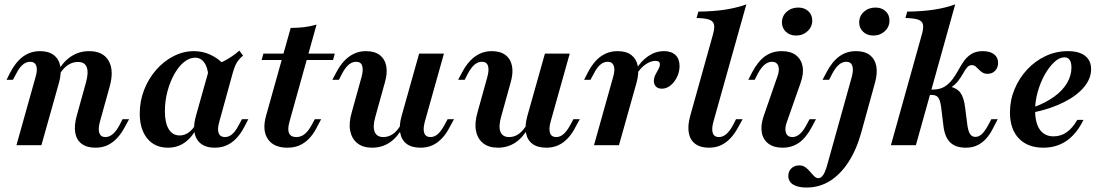

<svg xmlns="http://www.w3.org/2000/svg" viewBox="-20 -661 5029 874"><path d="M414.5 11.3Q375 11.3 351.6 -6.5Q328.2 -24.2 322.6 -56.5Q316.9 -88.7 329 -133.1L371.8 -287.1Q383.9 -332.3 374.6 -355.6Q365.3 -379 334.7 -379Q309.7 -379 287.9 -364.1Q266.1 -349.2 248.4 -318.5L241.9 -334.7Q268.5 -381.5 304.8 -404.8Q341.1 -428.2 385.5 -428.2Q449.2 -428.2 474.6 -384.3Q500 -340.3 479 -266.1L434.7 -106.5Q425.8 -73.4 432.3 -55.2Q438.7 -37.1 459.7 -37.1Q477.4 -37.1 493.1 -50.4Q508.9 -63.7 523.4 -90.3L537.9 -118.5H567.7L549.2 -84.7Q533.1 -54 513.3 -32.7Q493.5 -11.3 469.4 0Q445.2 11.3 414.5 11.3ZM54.8 0 141.9 -310.5Q151.6 -342.7 145.2 -361.3Q138.7 -379.8 116.9 -379.8Q99.2 -379.8 83.5 -366.5Q67.7 -353.2 54 -325.8L38.7 -297.6H9.7L27.4 -332.3Q43.5 -362.9 63.3 -384.3Q83.1 -405.6 107.7 -416.9Q132.3 -428.2 162.1 -428.2Q201.6 -428.2 225 -410.1Q248.4 -391.9 254.4 -359.7Q260.5 -327.4 248.4 -283.9L168.5 0Z M744.4 11.3Q684.7 11.3 650.4 -30.6Q616.1 -72.6 616.1 -144.4Q616.1 -200.8 635.9 -251.6Q655.6 -302.4 690.3 -342.3Q725 -382.3 769.8 -405.2Q814.5 -428.2 862.9 -428.2Q903.2 -428.2 939.1 -411.3Q975 -394.4 1004.8 -362.1L928.2 -314.5Q925.8 -354.8 909.7 -376.6Q893.5 -398.4 868.5 -398.4Q841.9 -398.4 817.3 -378.2Q792.7 -358.1 773.4 -323.4Q754 -288.7 742.3 -245.2Q730.6 -201.6 730.6 -154.8Q730.6 -100.8 748.4 -72.6Q766.1 -44.4 797.6 -44.4Q819.4 -44.4 837.9 -57.3Q856.5 -70.2 872.6 -96.8L879 -85.5Q856.5 -37.9 822.6 -13.3Q788.7 11.3 744.4 11.3ZM958.1 11.3Q900 11.3 876.6 -27Q853.2 -65.3 871.8 -133.1L934.7 -356.5Q975 -369.4 1008.1 -387.5Q1041.1 -405.6 1069.4 -430.6L1086.3 -408.1Q1074.2 -397.6 1065.7 -387.1Q1057.3 -376.6 1051.2 -362.9Q1045.2 -349.2 1039.5 -329L978.2 -106.5Q968.5 -73.4 975.4 -55.2Q982.3 -37.1 1004 -37.1Q1016.1 -37.1 1027.4 -43.5Q1038.7 -50 1048.4 -62.1Q1058.1 -74.2 1066.1 -90.3L1081.5 -118.5H1110.5L1091.1 -81.5Q1075.8 -52.4 1056.5 -31.9Q1037.1 -11.3 1012.9 0Q988.7 11.3 958.1 11.3Z M1287.9 11.3Q1225.8 11.3 1199.2 -28.2Q1172.6 -67.7 1191.1 -133.9L1303.2 -533.9Q1336.3 -533.9 1365.3 -537.5Q1394.4 -541.1 1421 -549.2L1297.6 -106.5Q1287.9 -71.8 1296 -54.4Q1304 -37.1 1329 -37.1Q1350 -37.1 1366.5 -50.4Q1383.1 -63.7 1398.4 -91.1L1412.9 -118.5H1441.9L1418.5 -74.2Q1404.8 -48.4 1385.9 -29Q1366.9 -9.7 1343.1 0.8Q1319.4 11.3 1287.9 11.3ZM1171 -387.9 1179 -416.9H1504L1496 -387.9Z M1674.2 11.3Q1632.3 11.3 1606.9 -8.9Q1581.5 -29 1574.2 -65.3Q1566.9 -101.6 1581.5 -150.8L1625.8 -310.5Q1634.7 -343.5 1628.6 -361.7Q1622.6 -379.8 1600.8 -379.8Q1583.1 -379.8 1567.3 -366.5Q1551.6 -353.2 1537.1 -325.8L1522.6 -297.6H1492.7L1511.3 -332.3Q1527.4 -362.9 1547.2 -383.9Q1566.9 -404.8 1591.5 -416.5Q1616.1 -428.2 1646 -428.2Q1685.5 -428.2 1708.9 -410.1Q1732.3 -391.9 1738.3 -359.7Q1744.4 -327.4 1731.5 -283.9L1688.7 -129.8Q1675.8 -84.7 1685.5 -60.9Q1695.2 -37.1 1725 -37.1Q1750 -37.1 1770.6 -52.4Q1791.1 -67.7 1807.3 -97.6L1814.5 -82.3Q1788.7 -35.5 1753.6 -12.1Q1718.5 11.3 1674.2 11.3ZM1894.4 11.3Q1854 11.3 1830.6 -6.5Q1807.3 -24.2 1801.6 -56.9Q1796 -89.5 1808.1 -133.1L1887.9 -416.9H2000.8L1913.7 -106.5Q1904.8 -73.4 1911.3 -55.2Q1917.7 -37.1 1939.5 -37.1Q1957.3 -37.1 1972.6 -50.4Q1987.9 -63.7 2002.4 -90.3L2017.7 -118.5H2046.8L2028.2 -84.7Q2012.9 -54 1993.1 -32.7Q1973.4 -11.3 1949.2 0Q1925 11.3 1894.4 11.3Z M2246.8 11.3Q2204.8 11.3 2179.4 -8.9Q2154 -29 2146.8 -65.3Q2139.5 -101.6 2154 -150.8L2198.4 -310.5Q2207.3 -343.5 2201.2 -361.7Q2195.2 -379.8 2173.4 -379.8Q2155.6 -379.8 2139.9 -366.5Q2124.2 -353.2 2109.7 -325.8L2095.2 -297.6H2065.3L2083.9 -332.3Q2100 -362.9 2119.8 -383.9Q2139.5 -404.8 2164.1 -416.5Q2188.7 -428.2 2218.5 -428.2Q2258.1 -428.2 2281.5 -410.1Q2304.8 -391.9 2310.9 -359.7Q2316.9 -327.4 2304 -283.9L2261.3 -129.8Q2248.4 -84.7 2258.1 -60.9Q2267.7 -37.1 2297.6 -37.1Q2322.6 -37.1 2343.1 -52.4Q2363.7 -67.7 2379.8 -97.6L2387.1 -82.3Q2361.3 -35.5 2326.2 -12.1Q2291.1 11.3 2246.8 11.3ZM2466.9 11.3Q2426.6 11.3 2403.2 -6.5Q2379.8 -24.2 2374.2 -56.9Q2368.5 -89.5 2380.6 -133.1L2460.5 -416.9H2573.4L2486.3 -106.5Q2477.4 -73.4 2483.9 -55.2Q2490.3 -37.1 2512.1 -37.1Q2529.8 -37.1 2545.2 -50.4Q2560.5 -63.7 2575 -90.3L2590.3 -118.5H2619.4L2600.8 -84.7Q2585.5 -54 2565.7 -32.7Q2546 -11.3 2521.8 0Q2497.6 11.3 2466.9 11.3Z M2683.9 0 2771 -310.5Q2780.6 -343.5 2773.8 -361.7Q2766.9 -379.8 2746 -379.8Q2728.2 -379.8 2712.5 -366.5Q2696.8 -353.2 2683.1 -325.8L2667.7 -297.6H2638.7L2656.5 -332.3Q2672.6 -362.9 2692.3 -384.3Q2712.1 -405.6 2736.7 -416.9Q2761.3 -428.2 2791.1 -428.2Q2831.5 -428.2 2854.4 -410.1Q2877.4 -391.9 2883.5 -359.7Q2889.5 -327.4 2877.4 -283.9L2797.6 0ZM2992.7 -257.3Q2975.8 -257.3 2966.1 -266.9Q2956.5 -276.6 2956.5 -291.9Q2956.5 -307.3 2963.3 -320.6Q2970.2 -333.9 2977 -346Q2983.9 -358.1 2983.9 -368.5Q2983.9 -383.9 2962.9 -383.9Q2941.9 -383.9 2918.5 -367.7Q2895.2 -351.6 2879 -324.2L2872.6 -341.1Q2897.6 -383.1 2931 -405.6Q2964.5 -428.2 3002.4 -428.2Q3036.3 -428.2 3054.8 -410.5Q3073.4 -392.7 3073.4 -360.5Q3073.4 -333.9 3061.7 -310.1Q3050 -286.3 3031.9 -271.8Q3013.7 -257.3 2992.7 -257.3Z M3207.3 11.3Q3167.7 11.3 3144.4 -6.5Q3121 -24.2 3115.3 -56.9Q3109.7 -89.5 3121.8 -133.1L3225 -502.4Q3233.9 -533.1 3230.2 -549.2Q3226.6 -565.3 3208.1 -571.8Q3189.5 -578.2 3150.8 -579L3158.9 -608.1Q3226.6 -608.9 3279.8 -616.9Q3333.1 -625 3377.4 -641.1L3227.4 -106.5Q3218.5 -74.2 3224.6 -55.6Q3230.6 -37.1 3252.4 -37.1Q3270.2 -37.1 3285.9 -50.4Q3301.6 -63.7 3316.1 -90.3L3330.6 -118.5H3360.5L3341.9 -84.7Q3325.8 -54 3306 -32.7Q3286.3 -11.3 3262.1 0Q3237.9 11.3 3207.3 11.3Z M3541.9 11.3Q3502.4 11.3 3477.8 -7.3Q3453.2 -25.8 3447.6 -58.5Q3441.9 -91.1 3456.5 -133.1L3517.7 -309.7Q3529.8 -341.1 3523 -360.5Q3516.1 -379.8 3493.5 -379.8Q3476.6 -379.8 3460.5 -366.5Q3444.4 -353.2 3429.8 -325.8L3415.3 -297.6H3386.3L3404 -332.3Q3430.6 -382.3 3462.9 -405.2Q3495.2 -428.2 3538.7 -428.2Q3579 -428.2 3603.2 -409.7Q3627.4 -391.1 3633.5 -358.5Q3639.5 -325.8 3624.2 -283.1L3562.1 -106.5Q3550.8 -75.8 3557.7 -56.5Q3564.5 -37.1 3587.1 -37.1Q3621.8 -37.1 3650 -90.3L3665.3 -118.5H3694.4L3676.6 -84.7Q3650 -34.7 3617.7 -11.7Q3585.5 11.3 3541.9 11.3ZM3604 -499.2Q3575.8 -499.2 3557.7 -516.1Q3539.5 -533.1 3539.5 -558.9Q3539.5 -587.9 3560.9 -607.3Q3582.3 -626.6 3613.7 -626.6Q3641.9 -626.6 3659.7 -610.1Q3677.4 -593.5 3677.4 -567.7Q3677.4 -538.7 3656 -519Q3634.7 -499.2 3604 -499.2Z M3651.6 192.7Q3612.1 192.7 3590.3 179Q3568.5 165.3 3568.5 139.5Q3568.5 118.5 3582.7 105.2Q3596.8 91.9 3617.7 91.9Q3634.7 91.9 3646.8 100.8Q3658.9 109.7 3668.1 121Q3677.4 132.3 3686.3 141.1Q3695.2 150 3705.6 150Q3713.7 150 3721 143.1Q3728.2 136.3 3734.7 121.8Q3741.1 107.3 3746.8 85.5L3857.3 -310.5Q3866.1 -343.5 3859.7 -361.7Q3853.2 -379.8 3832.3 -379.8Q3814.5 -379.8 3798.8 -366.5Q3783.1 -353.2 3768.5 -325.8L3754 -297.6H3724.2L3742.7 -332.3Q3768.5 -381.5 3801.2 -404.8Q3833.9 -428.2 3876.6 -428.2Q3916.9 -428.2 3939.9 -410.1Q3962.9 -391.9 3969 -359.7Q3975 -327.4 3962.9 -283.9L3900.8 -58.9Q3879 20.2 3842.3 76.6Q3805.6 133.1 3757.7 162.9Q3709.7 192.7 3651.6 192.7ZM3955.6 -499.2Q3927.4 -499.2 3909.3 -516.1Q3891.1 -533.1 3891.1 -558.9Q3891.1 -587.9 3912.5 -607.3Q3933.9 -626.6 3965.3 -626.6Q3993.5 -626.6 4011.3 -610.1Q4029 -593.5 4029 -567.7Q4029 -538.7 4007.7 -519Q3986.3 -499.2 3955.6 -499.2Z M4035.5 0 4175.8 -502.4Q4184.7 -532.3 4181.5 -548.8Q4178.2 -565.3 4159.3 -571.8Q4140.3 -578.2 4101.6 -579L4109.7 -608.1Q4177.4 -608.9 4230.6 -616.9Q4283.9 -625 4328.2 -641.1L4149.2 0ZM4376.6 11.3Q4330.6 11.3 4306 -12.1Q4281.5 -35.5 4275 -84.7L4263.7 -176.6Q4258.9 -208.1 4249.6 -218.5Q4240.3 -229 4220.2 -229H4191.9L4198.4 -253.2H4224.2Q4258.1 -253.2 4279 -266.1Q4300 -279 4314.9 -298.8Q4329.8 -318.5 4341.9 -340.7Q4354 -362.9 4367.7 -382.7Q4381.5 -402.4 4402 -415.3Q4422.6 -428.2 4453.2 -428.2Q4486.3 -428.2 4504.8 -414.1Q4523.4 -400 4523.4 -375Q4523.4 -353.2 4510.1 -339.1Q4496.8 -325 4475.8 -325Q4462.1 -325 4452.8 -330.6Q4443.5 -336.3 4435.9 -344.4Q4428.2 -352.4 4421 -358.5Q4413.7 -364.5 4403.2 -364.5Q4391.1 -364.5 4382.3 -354Q4373.4 -343.5 4364.1 -326.6Q4354.8 -309.7 4341.1 -291.9Q4327.4 -274.2 4304.8 -260.5L4305.6 -266.9Q4337.9 -258.9 4352.8 -237.5Q4367.7 -216.1 4373.4 -171L4383.9 -88.7Q4387.9 -62.1 4396.4 -50Q4404.8 -37.9 4420.2 -37.9Q4435.5 -37.9 4449.2 -50.4Q4462.9 -62.9 4478.2 -91.1L4492.7 -118.5H4521.8L4498.4 -73.4Q4484.7 -46.8 4466.9 -27.8Q4449.2 -8.9 4427 1.2Q4404.8 11.3 4376.6 11.3Z M4729.8 11.3Q4658.1 11.3 4617.7 -31Q4577.4 -73.4 4577.4 -149.2Q4577.4 -204.8 4598.4 -255.2Q4619.4 -305.6 4656 -344.8Q4692.7 -383.9 4739.9 -406Q4787.1 -428.2 4840.3 -428.2Q4891.9 -428.2 4919.4 -406.9Q4946.8 -385.5 4946.8 -346Q4946.8 -303.2 4914.5 -264.5Q4882.3 -225.8 4823.4 -196Q4764.5 -166.1 4684.7 -149.2V-172.6Q4739.5 -192.7 4778.2 -220.6Q4816.9 -248.4 4837.1 -282.7Q4857.3 -316.9 4857.3 -353.2Q4857.3 -376.6 4849.2 -388.3Q4841.1 -400 4825.8 -400Q4802.4 -400 4779 -378.2Q4755.6 -356.5 4735.9 -321.4Q4716.1 -286.3 4704 -243.5Q4691.9 -200.8 4691.9 -159.7Q4691.9 -100.8 4713.7 -70.6Q4735.5 -40.3 4775.8 -40.3Q4808.9 -40.3 4835.5 -58.9Q4862.1 -77.4 4883.9 -115.3H4912.1Q4881.5 -52.4 4835.9 -20.6Q4790.3 11.3 4729.8 11.3Z"/></svg>

Font: Playfair 5pt SemiExpanded Light
Style: Bold Italic
Weight: 700
Italic angle: -15.6°
Version: Version 2.001;gftools[0.9.30]